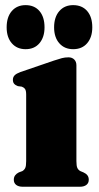

<svg xmlns="http://www.w3.org/2000/svg" viewBox="-20 -710 376 730"><path d="M270.5 -462V-97.5Q270.5 -79 274.2 -71.2Q278 -63.5 285.5 -59.5L297.5 -54.5Q307.5 -50 312.5 -43.2Q317.5 -36.5 317.5 -26.5Q317.5 -14 308.5 -7Q299.5 0 284 0H66Q50.5 0 41.5 -7Q32.5 -14 32.5 -26.5Q32.5 -36.5 37.5 -43.2Q42.5 -50 51.5 -54.5L65 -59.5Q72.5 -64 76 -71.5Q79.5 -79 79.5 -97.5V-350.5Q79.5 -365.5 75.2 -371.5Q71 -377.5 63 -380.5L48 -382.5Q38.5 -386 33.8 -391.5Q29 -397 29 -406.5Q29 -417 35.8 -423.8Q42.5 -430.5 57.5 -436L184.5 -479.5Q204 -486 215.5 -489Q227 -492 240.5 -492Q254 -492 262.2 -483.8Q270.5 -475.5 270.5 -462ZM77.3 -523Q44.5 -523 24.9 -545.5Q5.3 -568 5.3 -606Q5.3 -645.5 24.9 -668Q44.5 -690.5 77.3 -690.5Q110.9 -690.5 130.1 -668Q149.3 -645.5 149.3 -606Q149.3 -568.5 130.1 -545.8Q110.9 -523 77.3 -523ZM258.1 -523Q225.3 -523 205.5 -545.5Q185.7 -568 185.7 -606Q185.7 -645 205.5 -667.8Q225.3 -690.5 258.1 -690.5Q292.1 -690.5 311.5 -668Q330.9 -645.5 330.9 -606Q330.9 -568.5 311.5 -545.8Q292.1 -523 258.1 -523Z"/></svg>

Font: Fraunces ExtraBold
Style: Regular
Weight: 800
Version: Version 1.000;[b76b70a41]